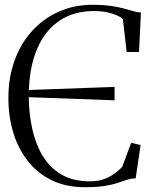

<svg xmlns="http://www.w3.org/2000/svg" viewBox="-20 -771 654 801"><path d="M334 10Q256 10 196.5 -18.8Q137 -47.5 96.5 -98.8Q56 -150 35.5 -217.5Q15 -285 15 -362.5Q15 -448 41 -519.2Q67 -590.5 114.2 -642.2Q161.5 -694 225.8 -722.5Q290 -751 366 -751Q410.5 -751 443 -746.2Q475.5 -741.5 498.5 -735Q521.5 -728.5 538.2 -723.8Q555 -719 568 -719L560 -554H508.5L492.5 -692Q483.5 -700 466.5 -707.5Q449.5 -715 425.8 -720Q402 -725 372.5 -725Q288.5 -725 228.8 -685Q169 -645 136.5 -571Q104 -497 100.5 -395.5L458 -408.5V-352.5L100 -365.5Q100.5 -299.5 113.8 -236.8Q127 -174 156.2 -123.8Q185.5 -73.5 234.5 -44Q283.5 -14.5 355.5 -14.5Q389.5 -14.5 414.8 -24Q440 -33.5 458.2 -47.2Q476.5 -61 489.5 -74L527 -175L566.5 -166L546 -27Q526.5 -26.5 509.2 -20.8Q492 -15 470.5 -7.8Q449 -0.5 416.5 4.8Q384 10 334 10Z"/></svg>

Font: Merriweather 144pt Light
Style: Regular
Weight: 300
Version: Version 2.100